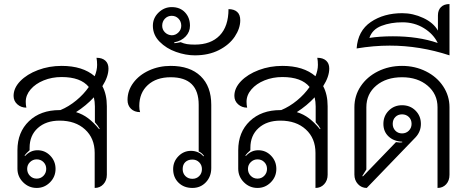

<svg xmlns="http://www.w3.org/2000/svg" viewBox="-20 -918 2304 947"><path d="M485 -493Q507 -452 507 -394V-56Q507 -28 490 -9.5Q473 9 447 9V-164Q447 -236 399.5 -279.5Q352 -323 274 -323Q207 -323 166.5 -286.5Q126 -250 126 -189V-177Q109 -162 101 -151L104 -149Q130 -177 165 -177Q202 -177 228 -150Q254 -123 254 -85Q254 -46 226.5 -18.5Q199 9 161 9Q122 9 94 -19Q66 -47 66 -86V-177Q66 -266 123 -320.5Q180 -375 274 -375H278Q319 -392 356 -422.5Q393 -453 418 -489Q378 -538 284 -538Q236 -538 195.5 -521.5Q155 -505 131 -477Q107 -449 107 -416Q107 -401 110 -387Q84 -387 65.5 -403.5Q47 -420 47 -445Q47 -484 80 -518Q113 -552 167.5 -572.5Q222 -593 284 -593Q388 -593 447 -542Q459 -571 459 -598Q459 -617 456 -633Q484 -633 499.5 -619Q515 -605 515 -580Q515 -540 485 -493ZM443 -438Q405 -397 355 -365Q388 -355 415 -334.5Q442 -314 469 -281L472 -282Q463 -299 448 -315V-393Q448 -416 443 -438ZM114 -85Q114 -65 127.5 -51Q141 -37 161 -37Q181 -37 194.5 -51Q208 -65 208 -85Q208 -105 194.5 -118.5Q181 -132 161 -132Q142 -132 128 -118.5Q114 -105 114 -85Z M834 -84Q834 -121 860 -147.5Q886 -174 922 -174Q940 -174 956.5 -167Q973 -160 983 -147L986 -149Q976 -164 960 -171V-401Q960 -537 822 -537Q751 -537 709 -498.5Q667 -460 667 -395Q667 -376 671 -365Q643 -365 626 -381.5Q609 -398 609 -425Q609 -471 637.5 -509.5Q666 -548 715 -570.5Q764 -593 822 -593Q917 -593 969.5 -542.5Q1022 -492 1022 -401V-89Q1022 -47 995.5 -19Q969 9 929 9Q887 9 860.5 -17Q834 -43 834 -84ZM976 -84Q976 -104 962.5 -117.5Q949 -131 929 -131Q907 -131 894 -118.5Q881 -106 881 -84Q881 -63 894.5 -49.5Q908 -36 929 -36Q949 -36 962.5 -49.5Q976 -63 976 -84Z M734 -791Q734 -829 762 -856Q790 -883 827 -883Q868 -883 892.5 -857Q917 -831 917 -791Q917 -761 896 -738.5Q875 -716 839 -709L840 -705Q843 -705 853 -706.5Q863 -708 871 -710Q887 -703 902 -700.5Q917 -698 941 -698Q1020 -698 1063.5 -743Q1107 -788 1107 -873Q1134 -873 1149.5 -859.5Q1165 -846 1165 -818Q1165 -778 1138 -737.5Q1111 -697 1060 -671Q1009 -645 941 -645Q896 -645 848 -662Q800 -679 767 -712.5Q734 -746 734 -791ZM874 -791Q874 -812 860.5 -826Q847 -840 827 -840Q807 -840 793.5 -826Q780 -812 780 -791Q780 -772 793.5 -758.5Q807 -745 827 -744Q846 -744 860 -758Q874 -772 874 -791Z M1574 -493Q1596 -452 1596 -394V-56Q1596 -28 1579 -9.5Q1562 9 1536 9V-164Q1536 -236 1488.5 -279.5Q1441 -323 1363 -323Q1296 -323 1255.5 -286.5Q1215 -250 1215 -189V-177Q1198 -162 1190 -151L1193 -149Q1219 -177 1254 -177Q1291 -177 1317 -150Q1343 -123 1343 -85Q1343 -46 1315.5 -18.5Q1288 9 1250 9Q1211 9 1183 -19Q1155 -47 1155 -86V-177Q1155 -266 1212 -320.5Q1269 -375 1363 -375H1367Q1408 -392 1445 -422.5Q1482 -453 1507 -489Q1467 -538 1373 -538Q1325 -538 1284.5 -521.5Q1244 -505 1220 -477Q1196 -449 1196 -416Q1196 -401 1199 -387Q1173 -387 1154.5 -403.5Q1136 -420 1136 -445Q1136 -484 1169 -518Q1202 -552 1256.5 -572.5Q1311 -593 1373 -593Q1477 -593 1536 -542Q1548 -571 1548 -598Q1548 -617 1545 -633Q1573 -633 1588.5 -619Q1604 -605 1604 -580Q1604 -540 1574 -493ZM1532 -438Q1494 -397 1444 -365Q1477 -355 1504 -334.5Q1531 -314 1558 -281L1561 -282Q1552 -299 1537 -315V-393Q1537 -416 1532 -438ZM1203 -85Q1203 -65 1216.5 -51Q1230 -37 1250 -37Q1270 -37 1283.5 -51Q1297 -65 1297 -85Q1297 -105 1283.5 -118.5Q1270 -132 1250 -132Q1231 -132 1217 -118.5Q1203 -105 1203 -85Z M1728 -57V-389Q1728 -446 1759 -492.5Q1790 -539 1844 -566Q1898 -593 1963 -593Q2027 -593 2081 -566Q2135 -539 2166 -492Q2197 -445 2197 -389V-56Q2197 -27 2180.5 -9Q2164 9 2138 9V-389Q2138 -454 2089 -495.5Q2040 -537 1963 -537Q1885 -537 1836 -496Q1787 -455 1787 -389V-82L1767 -50L1770 -48L1933 -217Q1945 -215 1952 -215Q1960 -215 1964 -216V-219Q1922 -221 1896.5 -245Q1871 -269 1871 -307Q1871 -346 1897.5 -372.5Q1924 -399 1963 -399Q2003 -399 2029.5 -372.5Q2056 -346 2056 -307Q2056 -269 2030 -241L1789 9Q1763 9 1745.5 -10Q1728 -29 1728 -57ZM2010 -307Q2010 -328 1996.5 -341Q1983 -354 1963 -354Q1943 -354 1930 -341Q1917 -328 1917 -307Q1917 -287 1930 -273.5Q1943 -260 1963 -260Q1983 -260 1996.5 -273.5Q2010 -287 2010 -307Z M1964 -853Q2017 -853 2067.5 -829.5Q2118 -806 2140 -767V-842Q2140 -868 2155 -883Q2170 -898 2197 -898V-645Q2051 -693 1902 -693Q1823 -693 1739 -679Q1745 -766 1809 -809.5Q1873 -853 1964 -853ZM1918 -739Q2043 -739 2139 -706Q2118 -750 2071 -779Q2024 -808 1965 -808Q1907 -808 1861.5 -790.5Q1816 -773 1802 -731Q1853 -739 1918 -739Z"/></svg>

Font: K2D ExtraLight
Style: Regular
Weight: 275
Designer: Katatrad Aksorn Co.,Ltd.
Foundry: Cadson Demak Co.,Ltd.
Version: Version 1.000; ttfautohint (v1.6)